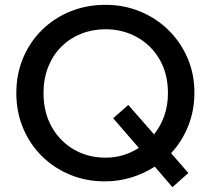

<svg xmlns="http://www.w3.org/2000/svg" viewBox="-20 -735 872 794"><path d="M693 39 620 -46Q576 -17.5 523.5 -1.2Q471 15 413 15Q336 15 269.5 -12.5Q203 -40 153.2 -89.2Q103.5 -138.5 75.5 -205.2Q47.5 -272 47.5 -350Q47.5 -428 75.2 -494.5Q103 -561 153 -610.5Q203 -660 270.2 -687.5Q337.5 -715 416 -715Q493.5 -715 560.2 -687.2Q627 -659.5 677.2 -610Q727.5 -560.5 755.8 -494.5Q784 -428.5 784 -351.5Q784 -278 758.2 -213.8Q732.5 -149.5 687.5 -101.5L759 -19.5ZM416 -83Q454.5 -83 489.5 -93.5Q524.5 -104 554 -123.5L448 -246L510.5 -301L617 -179.5Q643.5 -212 659 -255.2Q674.5 -298.5 674.5 -350Q674.5 -430 640 -489.2Q605.5 -548.5 546.8 -581.2Q488 -614 416 -614Q362 -614 315.2 -595.2Q268.5 -576.5 233.8 -542Q199 -507.5 179.5 -458.8Q160 -410 160 -350Q160 -270 194 -210Q228 -150 286 -116.5Q344 -83 416 -83Z"/></svg>

Font: Geologica Roman
Style: Regular
Weight: 400
Designer: Sindre Bremnes, Frode Helland
Foundry: Monokrom Skriftforlag AS
Version: Version 1.010;gftools[0.9.28]